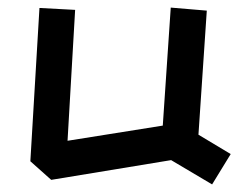

<svg xmlns="http://www.w3.org/2000/svg" viewBox="-20 -512 628 506"><path d="M431 -90 115 -38 60 -87 84 -491 178 -486 158 -141 409 -181 430 -492 525 -484 503 -157 588 -106 539 -26Z"/></svg>

Font: ZCOOL KuaiLe
Style: Regular
Weight: 400
Designer: Lui Bingke
Foundry: ZCOOL
Version: Version 2.000